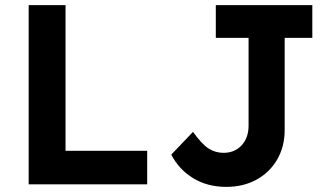

<svg xmlns="http://www.w3.org/2000/svg" viewBox="-20 -720 1300 750"><path d="M92 0V-700H236V-131H555V0ZM864 10Q790 10 734.5 -24Q679 -58 649 -116L734 -205Q768 -157 794.5 -140Q821 -123 853 -123Q897 -123 924 -152.5Q951 -182 951 -229V-572H823V-700H1200V-572H1092V-213Q1092 -147 1062.5 -96.5Q1033 -46 981.5 -18Q930 10 864 10Z"/></svg>

Font: Lexend SemiBold
Style: Regular
Weight: 600
Designer: Bonnie Shaver-Troup, Thomas Jockin
Foundry: Lexend
Version: Version 1.005; ttfautohint (v1.8.3)